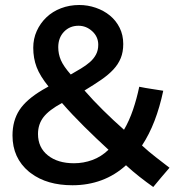

<svg xmlns="http://www.w3.org/2000/svg" viewBox="-20 -731 720 768"><path d="M658 -60Q641 -40 625 -21.5Q609 -3 593 17Q566 -2 538 -24Q510 -46 484 -70Q440 -30 386 -10Q332 10 270 10Q168 10 104 -38L96 -44Q30 -99 30 -189Q30 -248 57.5 -290.5Q85 -333 151 -372Q156 -375 162.5 -378.5Q169 -382 174 -385Q140 -427 126.5 -462.5Q113 -498 113 -540Q113 -576 127 -607Q141 -638 165.5 -661.5Q190 -685 224 -698Q258 -711 297 -711Q331 -711 363 -700Q395 -689 419.5 -669Q444 -649 458.5 -620Q473 -591 473 -555Q473 -523 463 -498.5Q453 -474 433.5 -453Q414 -432 385 -412Q356 -392 318 -369Q352 -330 392.5 -290Q433 -250 476 -212Q497 -248 512 -292Q527 -336 537 -384Q561 -379 585 -375.5Q609 -372 633 -368Q619 -302 598 -247.5Q577 -193 548 -149Q574 -125 603 -102.5Q632 -80 658 -60ZM213 -542Q213 -515 223.5 -490.5Q234 -466 263 -433Q284 -445 304 -457Q324 -469 339.5 -482.5Q355 -496 364 -513Q373 -530 373 -552Q373 -584 349 -606Q325 -628 294 -628Q259 -628 236 -604Q213 -580 213 -542ZM132 -195Q132 -141 171.5 -109.5Q211 -78 276 -78Q314 -78 349.5 -91Q385 -104 414 -132Q365 -177 316.5 -225Q268 -273 228 -319Q176 -291 154 -262.5Q132 -234 132 -195Z"/></svg>

Font: Rosa Sans Medium
Style: Regular
Weight: 500
Designer: Pentagram / MCKL
Foundry: Pentagram / MCKL
Version: Version 1.005;September 16, 2019;FontCreator 11.5.0.2425 64-